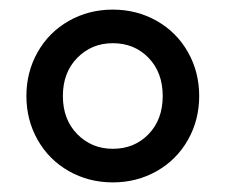

<svg xmlns="http://www.w3.org/2000/svg" viewBox="-20 -712 470 400"><path d="M395 -512Q395 -462 371.5 -420.5Q348 -379 306.5 -355.5Q265 -332 215 -332Q165 -332 123.5 -355.5Q82 -379 58.5 -420.5Q35 -462 35 -512Q35 -562 58.5 -603.5Q82 -645 123.5 -668.5Q165 -692 215 -692Q265 -692 306.5 -668.5Q348 -645 371.5 -603.5Q395 -562 395 -512ZM111 -512Q111 -463 141 -432.5Q171 -402 215 -402Q260 -402 289.5 -432.5Q319 -463 319 -512Q319 -561 289.5 -591.5Q260 -622 215 -622Q171 -622 141 -591.5Q111 -561 111 -512Z"/></svg>

Font: Rhodium Libre
Style: Regular
Weight: 400
Designer: James Puckett
Foundry: Dunwich Type Founders
Version: Version 1.001; ttfautohint (v1.3)